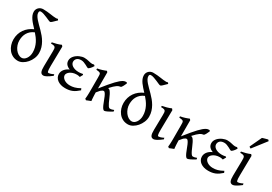

<svg xmlns="http://www.w3.org/2000/svg" viewBox="28 -1659 3651 2577"><g transform="rotate(30 1853.5 -371.0)"><path d="M361.3 -184.1Q361.3 -223.6 352.3 -258.3Q343.3 -293 327.9 -323.5Q312.5 -354 292.5 -380.9Q272.5 -407.7 250.5 -432.6V-431.6Q216.8 -418 193.1 -397.5Q169.4 -377 154.1 -351.3Q138.7 -325.7 131.6 -295.7Q124.5 -265.6 124.5 -232.9Q124.5 -198.2 136 -164.8Q147.5 -131.3 167.2 -105Q187 -78.6 212.9 -62.5Q238.8 -46.4 267.6 -46.4Q285.2 -46.4 302 -56.6Q318.8 -66.9 332 -85.2Q345.2 -103.5 353.3 -128.9Q361.3 -154.3 361.3 -184.1ZM440.4 -726.1Q404.8 -691.4 385.7 -673.3Q366.7 -655.3 356.9 -655.3Q348.1 -655.3 327.9 -664.3Q307.6 -673.3 282.2 -684.3Q256.8 -695.3 230.2 -704.3Q203.6 -713.4 181.6 -713.4Q170.9 -713.4 164.3 -707Q157.7 -700.7 157.7 -684.6Q157.7 -662.6 169.9 -640.6Q182.1 -618.7 201.9 -595.7Q221.7 -572.8 246.8 -548.1Q272 -523.4 298.6 -496.6Q325.2 -469.7 350.3 -439.5Q375.5 -409.2 395.3 -374.8Q415 -340.3 427.2 -301.5Q439.5 -262.7 439.5 -217.8Q439.5 -174.3 422.1 -132.8Q404.8 -91.3 376.5 -58.3Q348.1 -25.4 312.7 -5.4Q277.3 14.6 241.2 14.6Q195.3 14.6 159.4 -4.2Q123.5 -22.9 99.1 -54Q74.7 -85 61.8 -124.5Q48.8 -164.1 48.8 -206.1Q48.8 -251 61 -290.5Q73.2 -330.1 95.9 -362.8Q118.7 -395.5 150.6 -420.9Q182.6 -446.3 222.2 -463.4Q198.7 -488.8 176.5 -513.2Q154.3 -537.6 137.2 -562Q120.1 -586.4 109.6 -612.1Q99.1 -637.7 99.1 -666Q99.1 -685.1 106.4 -701.7Q113.8 -718.3 126.5 -730.7Q139.2 -743.2 156.7 -750.2Q174.3 -757.3 194.3 -757.3Q227.5 -757.3 256.1 -754.4Q284.7 -751.5 309.8 -747.8Q335 -744.1 357.4 -741.2Q379.9 -738.3 401.4 -738.3Q416.5 -738.3 427.7 -743.7Q431.2 -741.2 433.3 -737.1Q435.5 -732.9 440.4 -726.1Z M762.2 -53.2Q717.3 -18.1 686.5 -1.7Q655.8 14.6 639.6 14.6Q622.6 14.6 611.6 7.8Q600.6 1 594.2 -12.9Q587.9 -26.9 585.4 -48.3Q583 -69.8 583.5 -99.1L587.4 -326.7Q587.9 -352.1 586.4 -368.2Q585 -384.3 577.9 -393.6Q570.8 -402.8 555.7 -406.2Q540.5 -409.7 513.7 -409.7V-429.2Q545.4 -434.6 581.5 -444.6Q617.7 -454.6 649.9 -468.8L665.5 -449.2L660.6 -147.9Q660.2 -114.3 661.6 -94.7Q663.1 -75.2 666 -65.2Q668.9 -55.2 673.1 -52.7Q677.2 -50.3 682.6 -50.3Q689.9 -50.3 708.3 -54.9Q726.6 -59.6 757.3 -75.2Z M1170.9 -439Q1161.6 -422.9 1151.6 -410.2Q1141.6 -397.5 1132.8 -388.7Q1124 -379.9 1117.2 -375.5Q1110.4 -371.1 1106.9 -371.1Q1101.6 -371.1 1088.4 -378.7Q1075.2 -386.2 1057.6 -395.5Q1040 -404.8 1019.3 -412.4Q998.5 -419.9 979 -419.9Q936 -419.9 913.8 -399.4Q891.6 -378.9 891.6 -347.2Q891.6 -332 899.9 -317.1Q908.2 -302.2 925 -290.3Q941.9 -278.3 967 -270.8Q992.2 -263.2 1026.4 -263.2Q1039.6 -263.2 1056.2 -265.1Q1072.8 -267.1 1087.4 -270.5L1097.2 -260.3L1072.3 -214.8Q1058.1 -218.8 1047.4 -220.5Q1036.6 -222.2 1024.9 -222.2Q989.7 -222.2 963.4 -213.4Q937 -204.6 919.4 -191.4Q901.9 -178.2 893.1 -163.1Q884.3 -147.9 884.3 -135.3Q884.3 -118.2 893.8 -102.8Q903.3 -87.4 920.4 -75.2Q937.5 -63 960.9 -55.9Q984.4 -48.8 1012.2 -48.8Q1029.3 -48.8 1046.6 -50.8Q1064 -52.7 1082.5 -57.9Q1101.1 -63 1121.8 -71.8Q1142.6 -80.6 1166 -93.8L1177.2 -67.9Q1152.3 -45.9 1129.9 -30.3Q1107.4 -14.6 1083.5 -4.6Q1059.6 5.4 1033.2 10Q1006.8 14.6 974.6 14.6Q937.5 14.6 907 5.4Q876.5 -3.9 854.5 -20.5Q832.5 -37.1 820.6 -59.8Q808.6 -82.5 808.6 -109.4Q808.6 -130.4 815.9 -149.2Q823.2 -168 836.4 -183.8Q849.6 -199.7 867.4 -212.2Q885.3 -224.6 905.8 -233.4Q869.1 -247.1 848.6 -270.8Q828.1 -294.4 828.1 -330.6Q828.1 -351.1 836.4 -369.4Q844.7 -387.7 858.4 -403.1Q872.1 -418.5 889.6 -430.7Q907.2 -442.9 926.3 -451.4Q945.3 -460 964.1 -464.4Q982.9 -468.8 999 -468.8Q1020.5 -468.8 1038.1 -465.8Q1055.7 -462.9 1071 -459.2Q1086.4 -455.6 1099.9 -452.6Q1113.3 -449.7 1127 -449.7Q1128.4 -449.7 1132.3 -450.4Q1136.2 -451.2 1140.9 -451.9Q1145.5 -452.6 1149.7 -453.4Q1153.8 -454.1 1155.3 -454.1Q1160.6 -451.7 1163.8 -447.8Q1167 -443.8 1170.9 -439Z M1698.7 -40Q1678.7 -27.3 1660.9 -17.3Q1643.1 -7.3 1627.9 0Q1612.8 7.3 1601.6 11.2Q1590.3 15.1 1584 15.1Q1570.8 15.1 1558.8 -1.7Q1546.9 -18.6 1535.6 -43.9Q1524.4 -69.3 1513.7 -98.9Q1502.9 -128.4 1491.9 -153.8Q1481 -179.2 1469.5 -196Q1458 -212.9 1445.3 -212.9Q1436.5 -212.9 1425.3 -206.8Q1414.1 -200.7 1402.3 -190.4L1361.3 -142.1Q1361.3 -127.9 1362.1 -109.6Q1362.8 -91.3 1363.8 -72.8Q1364.7 -54.2 1366.2 -38.1Q1367.7 -22 1369.1 -12.2Q1362.8 -9.8 1354 -6.3Q1345.2 -2.9 1335.7 0.7Q1326.2 4.4 1316.9 8.3Q1307.6 12.2 1300.3 15.1L1281.7 0Q1283.2 -7.8 1284.4 -20.8Q1285.6 -33.7 1286.4 -49.8Q1287.1 -65.9 1287.6 -84.7Q1288.1 -103.5 1288.1 -123V-328.6Q1288.1 -355.5 1286.9 -370.6Q1285.6 -385.7 1279.1 -393.6Q1272.5 -401.4 1257.8 -404.5Q1243.2 -407.7 1216.3 -410.2V-429.7Q1234.4 -432.6 1252.7 -437Q1271 -441.4 1288.1 -447Q1305.2 -452.6 1320.3 -458.3Q1335.4 -463.9 1347.7 -468.8L1361.3 -452.1V-203.1Q1410.2 -265.6 1447.5 -309.6Q1484.9 -353.5 1512.9 -383.1Q1541 -412.6 1561.8 -429.7Q1582.5 -446.8 1598.6 -455.6Q1614.7 -464.4 1627.7 -466.6Q1640.6 -468.8 1653.3 -468.8Q1656.7 -464.4 1658.7 -460.9L1662.1 -455.6Q1662.6 -454.6 1663.1 -454.1Q1653.3 -430.2 1641.8 -408.9Q1630.4 -387.7 1619.1 -376Q1603 -373.5 1589.4 -369.1Q1575.7 -364.7 1559.8 -354Q1543.9 -343.3 1523.9 -324.5Q1503.9 -305.7 1475.6 -274.4H1480Q1495.6 -274.4 1509.5 -257.6Q1523.4 -240.7 1536.1 -215.8Q1548.8 -190.9 1561 -161.4Q1573.2 -131.8 1585.2 -106.9Q1597.2 -82 1609.1 -65.2Q1621.1 -48.3 1633.8 -48.3Q1642.1 -48.3 1648.9 -49.1Q1655.8 -49.8 1662.6 -51.5Q1669.4 -53.2 1676.8 -55.9Q1684.1 -58.6 1693.8 -62Z M2067.4 -184.1Q2067.4 -223.6 2058.3 -258.3Q2049.3 -293 2033.9 -323.5Q2018.6 -354 1998.5 -380.9Q1978.5 -407.7 1956.5 -432.6V-431.6Q1922.9 -418 1899.2 -397.5Q1875.5 -377 1860.1 -351.3Q1844.7 -325.7 1837.6 -295.7Q1830.6 -265.6 1830.6 -232.9Q1830.6 -198.2 1842 -164.8Q1853.5 -131.3 1873.3 -105Q1893.1 -78.6 1918.9 -62.5Q1944.8 -46.4 1973.6 -46.4Q1991.2 -46.4 2008.1 -56.6Q2024.9 -66.9 2038.1 -85.2Q2051.3 -103.5 2059.3 -128.9Q2067.4 -154.3 2067.4 -184.1ZM2146.5 -726.1Q2110.8 -691.4 2091.8 -673.3Q2072.8 -655.3 2063 -655.3Q2054.2 -655.3 2033.9 -664.3Q2013.7 -673.3 1988.3 -684.3Q1962.9 -695.3 1936.3 -704.3Q1909.7 -713.4 1887.7 -713.4Q1877 -713.4 1870.4 -707Q1863.8 -700.7 1863.8 -684.6Q1863.8 -662.6 1876 -640.6Q1888.2 -618.7 1908 -595.7Q1927.7 -572.8 1952.9 -548.1Q1978 -523.4 2004.6 -496.6Q2031.2 -469.7 2056.4 -439.5Q2081.5 -409.2 2101.3 -374.8Q2121.1 -340.3 2133.3 -301.5Q2145.5 -262.7 2145.5 -217.8Q2145.5 -174.3 2128.2 -132.8Q2110.8 -91.3 2082.5 -58.3Q2054.2 -25.4 2018.8 -5.4Q1983.4 14.6 1947.3 14.6Q1901.4 14.6 1865.5 -4.2Q1829.6 -22.9 1805.2 -54Q1780.8 -85 1767.8 -124.5Q1754.9 -164.1 1754.9 -206.1Q1754.9 -251 1767.1 -290.5Q1779.3 -330.1 1802 -362.8Q1824.7 -395.5 1856.7 -420.9Q1888.7 -446.3 1928.2 -463.4Q1904.8 -488.8 1882.6 -513.2Q1860.4 -537.6 1843.3 -562Q1826.2 -586.4 1815.7 -612.1Q1805.2 -637.7 1805.2 -666Q1805.2 -685.1 1812.5 -701.7Q1819.8 -718.3 1832.5 -730.7Q1845.2 -743.2 1862.8 -750.2Q1880.4 -757.3 1900.4 -757.3Q1933.6 -757.3 1962.2 -754.4Q1990.7 -751.5 2015.9 -747.8Q2041 -744.1 2063.5 -741.2Q2085.9 -738.3 2107.4 -738.3Q2122.6 -738.3 2133.8 -743.7Q2137.2 -741.2 2139.4 -737.1Q2141.6 -732.9 2146.5 -726.1Z M2468.3 -53.2Q2423.3 -18.1 2392.6 -1.7Q2361.8 14.6 2345.7 14.6Q2328.6 14.6 2317.6 7.8Q2306.6 1 2300.3 -12.9Q2293.9 -26.9 2291.5 -48.3Q2289.1 -69.8 2289.6 -99.1L2293.5 -326.7Q2293.9 -352.1 2292.5 -368.2Q2291 -384.3 2283.9 -393.6Q2276.9 -402.8 2261.7 -406.2Q2246.6 -409.7 2219.7 -409.7V-429.2Q2251.5 -434.6 2287.6 -444.6Q2323.7 -454.6 2356 -468.8L2371.6 -449.2L2366.7 -147.9Q2366.2 -114.3 2367.7 -94.7Q2369.1 -75.2 2372.1 -65.2Q2375 -55.2 2379.2 -52.7Q2383.3 -50.3 2388.7 -50.3Q2396 -50.3 2414.3 -54.9Q2432.6 -59.6 2463.4 -75.2Z M2983.9 -40Q2963.9 -27.3 2946 -17.3Q2928.2 -7.3 2913.1 0Q2897.9 7.3 2886.7 11.2Q2875.5 15.1 2869.1 15.1Q2856 15.1 2844 -1.7Q2832 -18.6 2820.8 -43.9Q2809.6 -69.3 2798.8 -98.9Q2788.1 -128.4 2777.1 -153.8Q2766.1 -179.2 2754.6 -196Q2743.2 -212.9 2730.5 -212.9Q2721.7 -212.9 2710.4 -206.8Q2699.2 -200.7 2687.5 -190.4L2646.5 -142.1Q2646.5 -127.9 2647.2 -109.6Q2647.9 -91.3 2648.9 -72.8Q2649.9 -54.2 2651.4 -38.1Q2652.8 -22 2654.3 -12.2Q2647.9 -9.8 2639.2 -6.3Q2630.4 -2.9 2620.8 0.7Q2611.3 4.4 2602.1 8.3Q2592.8 12.2 2585.4 15.1L2566.9 0Q2568.4 -7.8 2569.6 -20.8Q2570.8 -33.7 2571.5 -49.8Q2572.3 -65.9 2572.8 -84.7Q2573.2 -103.5 2573.2 -123V-328.6Q2573.2 -355.5 2572 -370.6Q2570.8 -385.7 2564.2 -393.6Q2557.6 -401.4 2543 -404.5Q2528.3 -407.7 2501.5 -410.2V-429.7Q2519.5 -432.6 2537.8 -437Q2556.2 -441.4 2573.2 -447Q2590.3 -452.6 2605.5 -458.3Q2620.6 -463.9 2632.8 -468.8L2646.5 -452.1V-203.1Q2695.3 -265.6 2732.7 -309.6Q2770 -353.5 2798.1 -383.1Q2826.2 -412.6 2846.9 -429.7Q2867.7 -446.8 2883.8 -455.6Q2899.9 -464.4 2912.8 -466.6Q2925.8 -468.8 2938.5 -468.8Q2941.9 -464.4 2943.8 -460.9L2947.3 -455.6Q2947.8 -454.6 2948.2 -454.1Q2938.5 -430.2 2927 -408.9Q2915.5 -387.7 2904.3 -376Q2888.2 -373.5 2874.5 -369.1Q2860.8 -364.7 2845 -354Q2829.1 -343.3 2809.1 -324.5Q2789.1 -305.7 2760.7 -274.4H2765.1Q2780.8 -274.4 2794.7 -257.6Q2808.6 -240.7 2821.3 -215.8Q2834 -190.9 2846.2 -161.4Q2858.4 -131.8 2870.4 -106.9Q2882.3 -82 2894.3 -65.2Q2906.2 -48.3 2918.9 -48.3Q2927.2 -48.3 2934.1 -49.1Q2940.9 -49.8 2947.8 -51.5Q2954.6 -53.2 2961.9 -55.9Q2969.2 -58.6 2979 -62Z M3387.7 -439Q3378.4 -422.9 3368.4 -410.2Q3358.4 -397.5 3349.6 -388.7Q3340.8 -379.9 3334 -375.5Q3327.1 -371.1 3323.7 -371.1Q3318.4 -371.1 3305.2 -378.7Q3292 -386.2 3274.4 -395.5Q3256.8 -404.8 3236.1 -412.4Q3215.3 -419.9 3195.8 -419.9Q3152.8 -419.9 3130.6 -399.4Q3108.4 -378.9 3108.4 -347.2Q3108.4 -332 3116.7 -317.1Q3125 -302.2 3141.8 -290.3Q3158.7 -278.3 3183.8 -270.8Q3209 -263.2 3243.2 -263.2Q3256.3 -263.2 3272.9 -265.1Q3289.6 -267.1 3304.2 -270.5L3314 -260.3L3289.1 -214.8Q3274.9 -218.8 3264.2 -220.5Q3253.4 -222.2 3241.7 -222.2Q3206.5 -222.2 3180.2 -213.4Q3153.8 -204.6 3136.2 -191.4Q3118.7 -178.2 3109.9 -163.1Q3101.1 -147.9 3101.1 -135.3Q3101.1 -118.2 3110.6 -102.8Q3120.1 -87.4 3137.2 -75.2Q3154.3 -63 3177.7 -55.9Q3201.2 -48.8 3229 -48.8Q3246.1 -48.8 3263.4 -50.8Q3280.8 -52.7 3299.3 -57.9Q3317.9 -63 3338.6 -71.8Q3359.4 -80.6 3382.8 -93.8L3394 -67.9Q3369.1 -45.9 3346.7 -30.3Q3324.2 -14.6 3300.3 -4.6Q3276.4 5.4 3250 10Q3223.6 14.6 3191.4 14.6Q3154.3 14.6 3123.8 5.4Q3093.3 -3.9 3071.3 -20.5Q3049.3 -37.1 3037.4 -59.8Q3025.4 -82.5 3025.4 -109.4Q3025.4 -130.4 3032.7 -149.2Q3040 -168 3053.2 -183.8Q3066.4 -199.7 3084.2 -212.2Q3102.1 -224.6 3122.6 -233.4Q3085.9 -247.1 3065.4 -270.8Q3044.9 -294.4 3044.9 -330.6Q3044.9 -351.1 3053.2 -369.4Q3061.5 -387.7 3075.2 -403.1Q3088.9 -418.5 3106.4 -430.7Q3124 -442.9 3143.1 -451.4Q3162.1 -460 3180.9 -464.4Q3199.7 -468.8 3215.8 -468.8Q3237.3 -468.8 3254.9 -465.8Q3272.5 -462.9 3287.8 -459.2Q3303.2 -455.6 3316.7 -452.6Q3330.1 -449.7 3343.8 -449.7Q3345.2 -449.7 3349.1 -450.4Q3353 -451.2 3357.7 -451.9Q3362.3 -452.6 3366.5 -453.4Q3370.6 -454.1 3372.1 -454.1Q3377.4 -451.7 3380.6 -447.8Q3383.8 -443.8 3387.7 -439Z M3694.8 -53.2Q3649.9 -18.1 3619.1 -1.7Q3588.4 14.6 3572.3 14.6Q3555.2 14.6 3544.2 7.8Q3533.2 1 3526.9 -12.9Q3520.5 -26.9 3518.1 -48.3Q3515.6 -69.8 3516.1 -99.1L3520 -326.7Q3520.5 -352.1 3519 -368.2Q3517.6 -384.3 3510.5 -393.6Q3503.4 -402.8 3488.3 -406.2Q3473.1 -409.7 3446.3 -409.7V-429.2Q3478 -434.6 3514.2 -444.6Q3550.3 -454.6 3582.5 -468.8L3598.1 -449.2L3593.3 -147.9Q3592.8 -114.3 3594.2 -94.7Q3595.7 -75.2 3598.6 -65.2Q3601.6 -55.2 3605.7 -52.7Q3609.9 -50.3 3615.2 -50.3Q3622.6 -50.3 3640.9 -54.9Q3659.2 -59.6 3689.9 -75.2ZM3538.6 -529.3Q3534.7 -530.3 3531.7 -531.5Q3528.8 -532.7 3525.9 -534.7Q3522.9 -536.6 3520 -539.1Q3517.1 -541.5 3512.7 -545.4L3598.6 -728.5Q3606.4 -731.4 3617.2 -734.6Q3627.9 -737.8 3639.6 -741.2Q3651.4 -744.6 3662.8 -747.3Q3674.3 -750 3683.6 -752.4L3698.7 -735.4Z"/></g></svg>

Font: Gentium Unicode
Style: Regular
Weight: 400
Version: Version 1.009